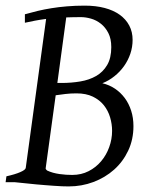

<svg xmlns="http://www.w3.org/2000/svg" viewBox="-20 -650 535 685"><path d="M269 -588.9Q254.4 -588.9 241.2 -588.6Q228 -588.4 216.3 -587.9L184.6 -354H200.2Q234.4 -354 266.4 -359.4Q298.3 -364.7 323 -378.9Q347.7 -393.1 362.3 -418Q377 -442.9 377 -481.9Q377 -511.7 366.5 -532.2Q356 -552.7 339.8 -565.4Q323.7 -578.1 304.7 -583.5Q285.6 -588.9 269 -588.9ZM252.9 -316.9Q231.4 -316.9 213.4 -314.7Q195.3 -312.5 178.7 -310.1L143.1 -50.8Q141.6 -46.9 148.4 -41.5Q157.7 -37.1 168.9 -33.9Q180.2 -30.8 192.1 -29.1Q204.1 -27.3 215.8 -26.6Q227.5 -25.9 237.8 -25.9Q270 -25.9 296.1 -39.3Q322.3 -52.7 340.8 -74.7Q359.4 -96.7 369.6 -125Q379.9 -153.3 379.9 -183.1Q379.9 -207.5 372.8 -231.4Q365.7 -255.4 350.6 -274.4Q335.4 -293.5 311.3 -305.2Q287.1 -316.9 252.9 -316.9ZM456.1 -200.2Q456.1 -152.3 437.5 -112.8Q418.9 -73.2 387.2 -44.9Q355.5 -16.6 313.5 -0.7Q271.5 15.1 225.1 15.1Q215.3 15.1 201.7 14.6Q188 14.2 172.6 12.9Q157.2 11.7 140.9 10.5Q124.5 9.3 108.9 7.8Q72.3 4.4 32.2 0H0L2.9 -21Q33.7 -27.8 52.2 -35.9Q70.8 -43.9 71.8 -50.8L144.5 -582.5Q122.6 -579.6 104.5 -576.2Q86.4 -572.8 68.8 -568.8V-599.1Q91.3 -605.5 114.7 -611.1Q138.2 -616.7 164.1 -620.8Q189.9 -625 219.2 -627.4Q248.5 -629.9 282.2 -629.9Q321.8 -629.9 353.3 -621.6Q384.8 -613.3 407 -597.4Q429.2 -581.5 441.2 -558.8Q453.1 -536.1 453.1 -507.8Q453.1 -482.4 445.1 -458.5Q437 -434.6 422.6 -414.3Q408.2 -394 388.4 -378.2Q368.7 -362.3 345.2 -353Q370.1 -347.2 390.4 -333.5Q410.6 -319.8 425.3 -300Q439.9 -280.3 448 -254.9Q456.1 -229.5 456.1 -200.2Z"/></svg>

Font: Gentium Plus APac
Style: Italic
Weight: 400
Italic angle: -8°
Designer: J. Victor Gaultney, Annie Olsen, Iska Routamaa, Becca Hirsbrunner
Foundry: SIL International
Version: Version 5.000